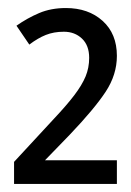

<svg xmlns="http://www.w3.org/2000/svg" viewBox="-20 -827 325 478"><path d="M15 -369V-424L114 -531Q146 -565 165 -590Q184 -615 193 -636.5Q202 -658 202 -683Q202 -714 184 -731Q166 -748 139 -748Q114 -748 94 -740Q74 -732 53 -716L21 -763Q48 -782 77.5 -794.5Q107 -807 144 -807Q200 -807 235.5 -775Q271 -743 271 -688Q271 -641 243 -598.5Q215 -556 154 -492L92 -428H271V-369Z"/></svg>

Font: Noto Sans Tamil Condensed
Style: Regular
Weight: 400
Width: 3
Designer: Jelle Bosma - Monotype Design Team
Foundry: Monotype Imaging Inc.
Version: Version 2.004; ttfautohint (v1.8.4.7-5d5b)